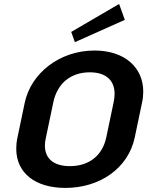

<svg xmlns="http://www.w3.org/2000/svg" viewBox="-20 -918 732 955"><path d="M600.8 -819.2 572.5 -898.3 334.2 -759.2 352.5 -708.3ZM426.7 -558.3C503.3 -558.3 550 -521.7 550 -450.8C550 -438.3 548.3 -423.3 545 -408.3L508.3 -233.3C489.2 -145.8 425 -91.7 327.5 -91.7C245.8 -91.7 203.3 -130 203.3 -194.2C203.3 -205.8 205 -219.2 208.3 -233.3L245 -408.3C265.8 -507.5 335.8 -558.3 426.7 -558.3ZM450 -666.7C277.5 -666.7 135 -555 103.3 -408.3L66.7 -233.3C62.5 -214.2 60.8 -195.8 60.8 -178.3C60.8 -58.3 154.2 16.7 305 16.7C477.5 16.7 617.5 -81.7 650 -233.3L686.7 -408.3C690.8 -426.7 692.5 -445 692.5 -462.5C692.5 -581.7 600.8 -666.7 450 -666.7Z"/></svg>

Font: BoonHome
Style: Bold Oblique
Weight: 700
Italic angle: -12°
Designer: Sungsit Sawaiwan
Foundry: Sungsit Sawaiwan
Version: Version 0.2